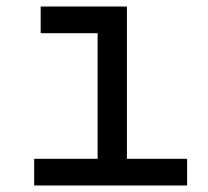

<svg xmlns="http://www.w3.org/2000/svg" viewBox="-20 -570 640 590"><path d="M85 0V-82H280V-468H105V-550H370V-82H555V0Z"/></svg>

Font: JetBrainsMono NFM
Style: Regular
Weight: 400
Monospace: yes
Designer: Philipp Nurullin, Konstantin Bulenkov
Foundry: JetBrains
Version: Version 2.304; ttfautohint (v1.8.4.7-5d5b);Nerd Fonts 3.3.0